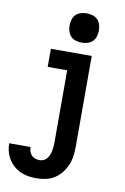

<svg xmlns="http://www.w3.org/2000/svg" viewBox="-107 -814 712 1097"><g transform="rotate(10 248.5 -266.0)"><path d="M185 223Q161 223 137.5 219.5Q114 216 92 206Q70 196 52 180Q34 164 21.5 143.5Q9 123 3 100Q-3 77 -3 53H121Q121 66 125 78.5Q129 91 138 100.5Q147 110 159.5 114Q172 118 185 118Q197 118 208.5 112.5Q220 107 227.5 97.5Q235 88 239.5 76.5Q244 65 246.5 53Q249 41 250 29Q251 17 251 5V-415H138V-520H375V5Q375 32 371.5 59.5Q368 87 357.5 112Q347 137 330 159Q313 181 290 196Q267 211 240 217Q213 223 185 223ZM305 -585Q288 -585 271 -590Q254 -595 242 -607Q230 -619 225 -636Q220 -653 220 -670Q220 -687 225 -704Q230 -721 242 -733Q254 -745 271 -750Q288 -755 305 -755Q322 -755 339 -750Q356 -745 368 -733Q380 -721 385 -704Q390 -687 390 -670Q390 -653 385 -636Q380 -619 368 -607Q356 -595 339 -590Q322 -585 305 -585Z"/></g></svg>

Font: Iosevka Term Curly Extrabold
Style: Regular
Weight: 800
Designer: Belleve Invis
Foundry: Belleve Invis
Version: Version 32.3.0